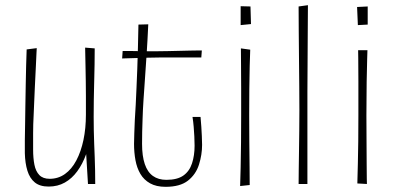

<svg xmlns="http://www.w3.org/2000/svg" viewBox="-20 -711 1534 742"><path d="M168 10Q134 10 114.5 -6Q95 -22 86 -51Q77 -80 76 -119Q76 -140 76 -168.5Q76 -197 77 -231Q78 -265 78 -300Q79 -347 79.5 -387Q80 -427 81 -457.5Q82 -488 82.5 -504Q83 -520 83 -520L122 -525Q122 -525 121 -506Q120 -487 118.5 -452.5Q117 -418 114.5 -370.5Q112 -323 110 -266Q109 -248 108.5 -230.5Q108 -213 108 -196Q108 -179 108 -163.5Q108 -148 108 -133Q108 -100 113 -74.5Q118 -49 132 -34.5Q146 -20 172 -20Q205 -20 231 -38.5Q257 -57 275 -91Q293 -125 302.5 -170Q312 -215 312 -268L339 -285Q339 -239 332.5 -195Q326 -151 312.5 -114Q299 -77 278.5 -49Q258 -21 230.5 -5.5Q203 10 168 10ZM320 0 313 -116Q312 -154 312 -192.5Q312 -231 312 -268Q312 -311 312 -341Q312 -371 311.5 -397.5Q311 -424 310.5 -454Q310 -484 309 -527L346 -524Q346 -489 345.5 -463Q345 -437 344.5 -416Q344 -395 343.5 -373Q343 -351 342.5 -324Q342 -297 342 -260Q342 -233 342.5 -207Q343 -181 344 -155.5Q345 -130 346 -104.5Q347 -79 347.5 -53Q348 -27 348 0Z M620 11Q584 11 560 -2.5Q536 -16 522.5 -39Q509 -62 503.5 -92Q498 -122 498 -155Q498 -173 499 -196Q500 -219 501 -247Q503 -275 504.5 -306Q506 -337 507.5 -371Q509 -405 510.5 -444Q512 -483 513 -525.5Q514 -568 515 -616L553 -617Q550 -552 546.5 -499Q543 -446 540 -403.5Q537 -361 534.5 -323.5Q532 -286 531 -251Q530 -226 529.5 -202Q529 -178 529 -155Q529 -108 539.5 -77Q550 -46 571 -31Q592 -16 623 -16Q665 -16 688.5 -32.5Q712 -49 722 -79.5Q732 -110 732 -148Q732 -166 731 -184Q730 -202 728.5 -221Q727 -240 724 -259H755Q757 -240 758 -221.5Q759 -203 760 -185.5Q761 -168 761 -151Q761 -113 749 -75Q737 -37 706.5 -13Q676 11 620 11ZM452 -485 454 -514Q454 -514 461 -514Q468 -514 481 -514Q494 -514 511 -513.5Q528 -513 549 -513Q570 -513 592 -513Q607 -513 628 -513.5Q649 -514 672 -514.5Q695 -515 715 -515.5Q735 -516 747.5 -516Q760 -516 760 -516L758 -489Q758 -489 747 -489Q736 -489 719 -489Q702 -489 681.5 -489Q661 -489 641 -489Q621 -489 606 -489Q577 -489 549.5 -488Q522 -487 500 -486.5Q478 -486 465 -485.5Q452 -485 452 -485Z M908 8Q909 -20 910 -64Q911 -108 911.5 -161Q912 -214 912 -267Q912 -321 912 -370.5Q912 -420 911.5 -460Q911 -500 911 -524L947 -519Q946 -496 945 -456.5Q944 -417 943.5 -368Q943 -319 943 -266Q943 -214 943.5 -162Q944 -110 944.5 -66.5Q945 -23 945 4ZM910 -614V-687L948 -686L950 -618Z M1134 0Q1134 -23 1134.5 -55Q1135 -87 1135.5 -125.5Q1136 -164 1136.5 -204.5Q1137 -245 1137 -285Q1137 -325 1136.5 -377Q1136 -429 1135.5 -484.5Q1135 -540 1134.5 -592.5Q1134 -645 1134 -686L1170 -691Q1170 -657 1169.5 -615.5Q1169 -574 1169 -529Q1169 -484 1168.5 -440Q1168 -396 1168 -356Q1168 -316 1168 -284Q1168 -232 1168 -178Q1168 -124 1168 -77.5Q1168 -31 1168 0Z M1398 0 1361 -2Q1361 -2 1361.5 -22.5Q1362 -43 1363 -79.5Q1364 -116 1364.5 -164.5Q1365 -213 1365 -267Q1365 -340 1365 -396.5Q1365 -453 1364.5 -485Q1364 -517 1364 -517H1400Q1400 -517 1399 -484.5Q1398 -452 1397 -395Q1396 -338 1396 -266Q1396 -212 1396.5 -164Q1397 -116 1397 -79Q1397 -42 1397.5 -21Q1398 0 1398 0ZM1401 -616 1363 -614 1360 -684 1401 -686Z"/></svg>

Font: Truculenta Thin
Style: Regular
Weight: 250
Version: Version 1.002